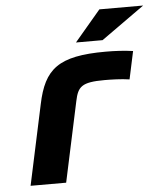

<svg xmlns="http://www.w3.org/2000/svg" viewBox="-50 -725 654 769"><g transform="rotate(-5 277.0 -340.0)"><path d="M374 -396C400 -396 441 -395 474 -390L498 -502C463 -507 427 -509 388 -509C197 -509 140 -461 111 -322L42 0H185L254 -322C266 -379 281 -396 374 -396ZM273 -556H380L554 -680H378Z"/></g></svg>

Font: LT Wave Bold
Style: Italic
Weight: 700
Designer: Daniel Lyons
Version: Version 2.5 (Glyphs App)